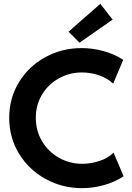

<svg xmlns="http://www.w3.org/2000/svg" viewBox="-20 -980 695 1008"><path d="M28.3 -361.3Q28.3 -464.8 79.6 -548.6Q130.9 -632.3 218 -679.9Q305.2 -727.5 408.2 -727.5Q466.3 -727.5 523.2 -711.9Q580.1 -696.3 627 -666L574.2 -541Q545.4 -568.4 501.7 -584Q458 -599.6 409.2 -599.6Q345.7 -599.6 290.3 -569.3Q234.9 -539.1 201.4 -484.6Q168 -430.2 168 -361.3Q168 -293.5 200.9 -238.3Q233.9 -183.1 289.8 -151.6Q345.7 -120.1 412.1 -120.1Q458.5 -120.1 503.9 -135.5Q549.3 -150.9 576.2 -178.7L628.9 -54.7Q583.5 -24.4 526.1 -8.3Q468.8 7.8 411.1 7.8Q307.1 7.8 219.2 -40.5Q131.3 -88.9 79.8 -173.3Q28.3 -257.8 28.3 -361.3ZM339.8 -813.5 506.8 -960 571.3 -877 397.5 -755.9Z"/></svg>

Font: Reddit Sans Strawberry
Style: Bold
Weight: 700
Designer: Stephen Hutchings
Foundry: Reddit
Version: Version 1.013